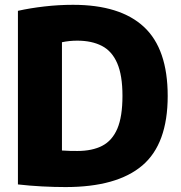

<svg xmlns="http://www.w3.org/2000/svg" viewBox="-20 -769 751 798"><path d="M252.5 8.5Q206.5 8.5 154.5 5.8Q102.5 3 54.5 -2.5V-724Q106 -735.5 165 -742.2Q224 -749 283.5 -749Q479.5 -749 578.2 -657.2Q677 -565.5 677 -370Q677 -171 571.5 -81.2Q466 8.5 252.5 8.5ZM301.5 -141.5Q363 -141.5 404.8 -163Q446.5 -184.5 467.8 -234.5Q489 -284.5 489 -370.5Q489 -456 467.2 -506.2Q445.5 -556.5 403.5 -578.2Q361.5 -600 301 -600Q268 -600 237.5 -593.5V-143.5Q256 -142 271.8 -141.8Q287.5 -141.5 301.5 -141.5Z"/></svg>

Font: Encode Sans SemiCondensed SemiCondensed ExtraBold
Style: Regular
Weight: 800
Width: 4
Designer: Multiple Designers
Foundry: Impallari Type
Version: Version 3.000; ttfautohint (v1.8.3) -l 8 -r 50 -G 200 -x 14 